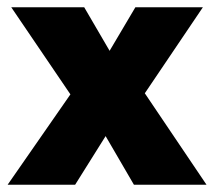

<svg xmlns="http://www.w3.org/2000/svg" viewBox="-20 -509 590 529"><path d="M379 -252 549 0H349L271 -134L187 0H1L174 -249L11 -489H212L282 -369L353 -489H539Z"/></svg>

Font: Outfit Extra Bold
Style: Regular
Weight: 800
Designer: Rodrigo Fuenzalida
Foundry: fragTYPE
Version: Version 1.000